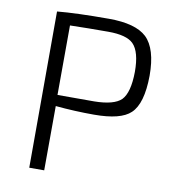

<svg xmlns="http://www.w3.org/2000/svg" viewBox="-79 -767 744 835"><g transform="rotate(10 292.5 -349.0)"><path d="M107 -690Q190 -698 335 -698Q453 -698 502 -652Q552 -604 552 -485Q551 -361 504 -317Q461 -276 343 -276Q258 -276 173 -284L172 0H106ZM334 -333Q421 -334 453 -365Q485 -398 486 -490Q486 -579 453 -612Q423 -642 342 -642Q253 -642 173 -640L172 -333Z"/></g></svg>

Font: Taylor Sans Light
Style: Regular
Weight: 300
Italic angle: -8°
Designer: Natanael Gama
Version: Version 1.001 September 8, 2015